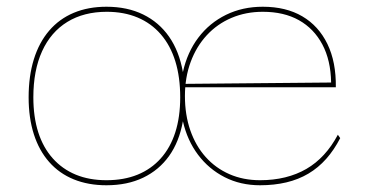

<svg xmlns="http://www.w3.org/2000/svg" viewBox="-20 -535 1095 570"><path d="M296 15Q242 15 199 -2.5Q156 -20 126 -54Q96 -88 80.5 -136.5Q65 -185 65 -246Q65 -309 80.5 -359Q96 -409 126 -444Q156 -479 199 -497Q242 -515 296 -515Q358 -515 405 -492Q452 -469 482 -426Q512 -383 523 -321Q536 -380 569 -423.5Q602 -467 651 -491Q700 -515 760 -515Q829 -515 877.5 -486.5Q926 -458 952 -404.5Q978 -351 977 -276H524V-286L963 -290Q962 -356 937 -403Q912 -450 867.5 -475Q823 -500 760 -500Q710 -500 667.5 -482Q625 -464 594 -430.5Q563 -397 546 -351Q529 -305 529 -250Q529 -194 545 -148Q561 -102 590.5 -69Q620 -36 661 -18Q702 0 752 0Q792 0 826.5 -8.5Q861 -17 889.5 -33.5Q918 -50 941.5 -75.5Q965 -101 983 -135L990 -125Q972 -90 948.5 -63.5Q925 -37 895.5 -19.5Q866 -2 830 6.5Q794 15 752 15Q694 15 647 -9Q600 -33 568 -75.5Q536 -118 523 -175Q512 -114 482 -72Q452 -30 405 -7.5Q358 15 296 15ZM296 0Q348 0 388.5 -16.5Q429 -33 457.5 -65Q486 -97 500.5 -142.5Q515 -188 515 -246Q515 -306 500.5 -353Q486 -400 457.5 -433Q429 -466 388.5 -483Q348 -500 297 -500Q229 -500 180 -470Q131 -440 105 -383Q79 -326 79 -246Q79 -188 93.5 -142.5Q108 -97 136.5 -65Q165 -33 205 -16.5Q245 0 296 0Z"/></svg>

Font: Kalnia Thin
Style: Regular
Weight: 250
Designer: Frida Medrano
Foundry: Frida Medrano
Version: Version 1.105